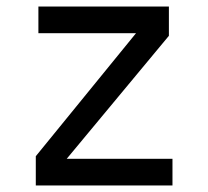

<svg xmlns="http://www.w3.org/2000/svg" viewBox="-20 -570 640 590"><path d="M90 0V-90L398 -468H98V-550H499V-460L185 -82H510V0Z"/></svg>

Font: Tiny
Style: Regular
Weight: 400
Designer: Philipp Nurullin, Konstantin Bulenkov
Foundry: JetBrains
Version: Version 2.251; ttfautohint (v1.8.4.7-5d5b)